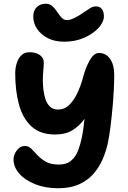

<svg xmlns="http://www.w3.org/2000/svg" viewBox="-20 -993 679 1022"><path d="M322 -771Q271 -771 234.5 -790Q198 -809 177.5 -839Q157 -869 157 -905Q157 -937 175.5 -955Q194 -973 224 -973Q244 -973 257.5 -961.5Q271 -950 282 -933Q294 -915 306.5 -900.5Q319 -886 338 -886Q354 -886 379.5 -899Q405 -912 427 -928Q442 -938 458 -948.5Q474 -959 490 -959Q512 -959 522.5 -944.5Q533 -930 533 -907Q533 -876 505 -845Q477 -814 429 -792.5Q381 -771 322 -771ZM289 9Q221 9 167 -12.5Q113 -34 82.5 -69Q52 -104 52 -145Q52 -169 69.5 -192.5Q87 -216 113 -216Q132 -216 147 -201Q162 -186 180 -166.5Q198 -147 224.5 -132Q251 -117 293 -117Q335 -117 359.5 -138.5Q384 -160 396.5 -194Q409 -228 417 -267Q420 -284 423.5 -308Q427 -332 430 -360Q402 -322 365 -299.5Q328 -277 274 -277Q194 -277 147.5 -320Q101 -363 81 -436.5Q61 -510 61 -603Q61 -631 69 -656.5Q77 -682 93.5 -698.5Q110 -715 137 -715Q171 -715 192 -700Q213 -685 213 -661Q213 -642 210.5 -617Q208 -592 208 -567Q208 -544 211 -516.5Q214 -489 222 -465Q230 -441 246 -425.5Q262 -410 289 -410Q325 -410 351 -437Q377 -464 395 -504.5Q413 -545 423 -585Q437 -636 458.5 -673.5Q480 -711 507 -711Q544 -711 566 -679.5Q588 -648 588 -594Q588 -564 586 -520Q584 -476 579.5 -425.5Q575 -375 569 -325.5Q563 -276 555 -236Q546 -192 528 -149Q510 -106 479.5 -70Q449 -34 402 -12.5Q355 9 289 9Z"/></svg>

Font: Shantell Sans Normal
Style: Bold
Weight: 700
Designer: Stephen Nixon, Anya Danilova, Shantell Martin
Foundry: Arrow Type
Version: Version 1.009;[a7da0bfa3]